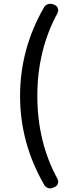

<svg xmlns="http://www.w3.org/2000/svg" viewBox="-20 -832 394 1042"><path d="M292 138.7Q295.9 146.5 295.9 154.3Q295.9 159.2 293.9 164.1Q290 177.7 277.3 182.6L268.6 186.5Q260.7 190.4 252.9 190.4Q247.1 190.4 241.2 188.5Q226.6 183.6 219.7 170.9Q88.9 -55.7 88.9 -311Q88.9 -566.4 218.8 -792Q226.6 -805.7 241.2 -809.6Q247.1 -811.5 252.9 -811.5Q260.7 -811.5 268.6 -808.6L277.3 -804.7Q290 -799.8 293.9 -786.1Q295.9 -781.2 295.9 -776.4Q295.9 -768.6 292 -760.7Q182.6 -559.6 182.6 -311.5Q182.6 -61.5 292 138.7Z"/></svg>

Font: Gen Jyuu GothicL Medium
Style: Regular
Weight: 500
Designer: [Source Han Sans]
Ryoko NISHIZUKA  (kana & ideographs); Paul D. Hunt (Latin, Greek & Cyrillic); Wenlong ZHANG  (bopomofo
Version: Version 1.002.20150607